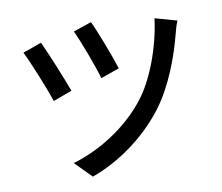

<svg xmlns="http://www.w3.org/2000/svg" viewBox="-85 -868 1171 1011"><g transform="rotate(-10 500.0 -362.5)"><path d="M463 -764 366 -731C393 -675 449 -524 466 -464L565 -499C547 -559 487 -715 463 -764ZM913 -693 796 -726C777 -575 716 -410 638 -311C537 -183 385 -89 245 -49L332 39C474 -12 621 -114 725 -251C807 -360 862 -509 892 -627C897 -646 904 -672 913 -693ZM185 -703 85 -667C110 -619 178 -453 198 -389L299 -426C275 -493 213 -644 185 -703Z"/></g></svg>

Font: Noto Sans HK Medium
Style: Regular
Weight: 500
Designer: Ryoko NISHIZUKA 西塚涼子 (kana, bopomofo & ideographs); Paul D. Hunt (Latin, Greek & Cyrillic); Sandoll Communications 산돌커뮤니
Foundry: Adobe
Version: Version 2.002;hotconv 1.0.116;makeotfexe 2.5.65601